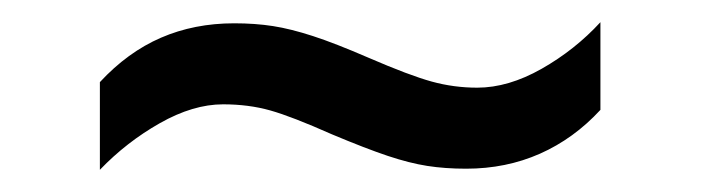

<svg xmlns="http://www.w3.org/2000/svg" viewBox="-20 -409 632 173"><path d="M70 -335Q95 -362 125 -375Q155 -388 191 -388Q210 -388 226 -385.5Q242 -383 262 -376.5Q282 -370 312 -357Q349 -341 369 -335.5Q389 -330 410 -330Q438 -330 468 -347Q498 -364 521 -389V-310Q497 -284 466.5 -270.5Q436 -257 400 -257Q381 -257 365 -259.5Q349 -262 329.5 -268.5Q310 -275 279 -288Q243 -304 223.5 -309.5Q204 -315 181 -315Q154 -315 124 -298Q94 -281 70 -256Z"/></svg>

Font: hexutamil05
Style: Book
Weight: 400
Designer: Jelle Bosma - Monotype Design Team
Foundry: Monotype Imaging Inc.
Version: Version 2.003